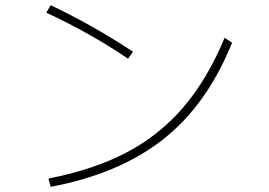

<svg xmlns="http://www.w3.org/2000/svg" viewBox="-20 -750 1040 742"><path d="M475 -523Q331 -621 159 -701L176 -730Q345 -649 494 -550ZM167 -60Q342 -94 469.5 -161Q597 -228 689.5 -336.5Q782 -445 848 -604L877 -585Q780 -345 610.5 -211.5Q441 -78 176 -28Z"/></svg>

Font: IBM Plex Sans JP ExtraLight
Style: Regular
Weight: 200
Designer: Mike Abbink; Paul van der Laan; Pieter van Rosmalen; Wujin Sim; Yejin Wi; Jinhee Kim; Boomi Park; Yona Kim; Kichan Ma
Foundry: Sandoll Inc.
Version: Version 1.001